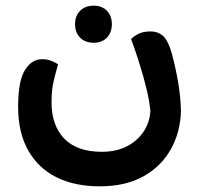

<svg xmlns="http://www.w3.org/2000/svg" viewBox="-20 -427 712 678"><path d="M511 -35Q508 -69 498 -110.5Q488 -152 474 -197.5Q460 -243 443 -289Q452 -299 469 -307.5Q486 -316 510 -316Q540 -316 557.5 -298.5Q575 -281 587 -237Q601 -185 609.5 -133.5Q618 -82 619 -35Q617 40 583 100.5Q549 161 486 196Q423 231 332 231Q244 231 179.5 199Q115 167 79.5 104Q44 41 44 -49Q44 -141 68 -179.5Q92 -218 129 -218Q146 -218 160.5 -212.5Q175 -207 185 -200Q175 -165 168.5 -136Q162 -107 162 -66Q162 16 207 62.5Q252 109 339 109Q391 109 428.5 89.5Q466 70 487.5 37Q509 4 511 -35ZM311 -276Q281 -276 263 -294Q245 -312 245 -342Q245 -371 263 -389Q281 -407 311 -407Q340 -407 357.5 -389Q375 -371 375 -342Q375 -312 357.5 -294Q340 -276 311 -276Z"/></svg>

Font: Baloo Bhaijaan 2 SemiBold
Style: Regular
Weight: 600
Designer: Sanskriti Dholi, Noopur Datye and Ek Type
Foundry: Ek Type
Version: Version 1.700